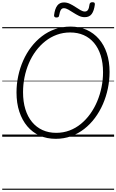

<svg xmlns="http://www.w3.org/2000/svg" viewBox="-20 -1234 1050 1733"><path d="M483 19Q403 19 338 -10Q273 -39 226.5 -94Q180 -149 154.5 -226Q129 -303 129 -400Q129 -475 144.5 -548Q160 -621 189.5 -687.5Q219 -754 261.5 -809.5Q304 -865 358 -906.5Q412 -948 477 -971Q542 -994 617 -994Q697 -994 761.5 -965Q826 -936 872.5 -882.5Q919 -829 944 -753.5Q969 -678 969 -585Q969 -509 953.5 -435Q938 -361 908.5 -293.5Q879 -226 836.5 -169Q794 -112 740 -70Q686 -28 621.5 -4.5Q557 19 483 19ZM487 -35Q551 -35 607 -56Q663 -77 710 -115.5Q757 -154 794 -205.5Q831 -257 857 -318.5Q883 -380 896.5 -447Q910 -514 910 -582Q910 -667 889 -733.5Q868 -800 829 -846.5Q790 -893 735.5 -917Q681 -941 613 -941Q550 -941 493.5 -920.5Q437 -900 389.5 -862.5Q342 -825 304.5 -775Q267 -725 241 -664.5Q215 -604 201.5 -537.5Q188 -471 188 -402Q188 -316 209 -248Q230 -180 269.5 -132.5Q309 -85 364 -60Q419 -35 487 -35ZM489 -1076Q467 -1076 468 -1097Q475 -1154 496.5 -1183Q518 -1212 557 -1212Q585 -1212 611 -1199.5Q637 -1187 661 -1171Q685 -1155 706.5 -1142.5Q728 -1130 746 -1130Q765 -1130 774.5 -1145.5Q784 -1161 788 -1194Q791 -1214 814 -1214Q828 -1214 832.5 -1209Q837 -1204 836 -1192Q829 -1137 808 -1108Q787 -1079 745 -1079Q717 -1079 691.5 -1091.5Q666 -1104 642 -1119.5Q618 -1135 596.5 -1147.5Q575 -1160 556 -1160Q539 -1160 529.5 -1145Q520 -1130 514 -1096Q513 -1085 507 -1080.5Q501 -1076 489 -1076ZM0 469H1010V479H0ZM0 -20H1010V0H0ZM0 -505H1010V-500H0ZM0 -989H1010V-979H0Z"/></svg>

Font: Playwrite DE VA Guides
Style: Regular
Weight: 400
Designer: Veronika Burian, José Scaglione
Foundry: TypeTogether
Version: Version 1.003